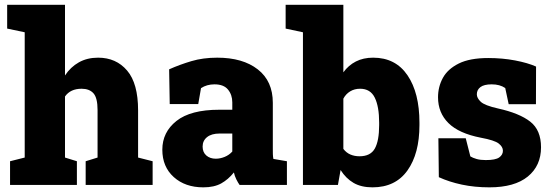

<svg xmlns="http://www.w3.org/2000/svg" viewBox="-20 -782 2336 812"><path d="M22.5 0V-100.1L84.5 -115.7V-645.5L10.3 -661.1V-761.7H254.9V-462.9Q278.3 -498.5 313.5 -518.3Q348.6 -538.1 395 -538.1Q471.2 -538.1 517.6 -483.6Q564 -429.2 564 -315.4V-115.7L625.5 -100.1V0H342.3V-100.1L392.6 -115.7V-316.4Q392.6 -368.2 375.2 -387.5Q357.9 -406.7 325.2 -406.7Q277.8 -406.7 254.9 -374V-115.7L305.2 -100.1V0Z M839.8 10.3Q763.2 10.3 714.8 -33.2Q666.5 -76.7 666.5 -148.9Q666.5 -223.1 726.3 -270.5Q786.1 -317.9 907.2 -317.9H962.4V-349.1Q962.4 -380.9 944.3 -403.1Q926.3 -425.3 887.2 -425.3Q854.5 -425.3 830.1 -409.2L818.4 -341.8H697.8L695.3 -488.8Q740.2 -508.8 789.3 -523.4Q838.4 -538.1 898.9 -538.1Q1006.8 -538.1 1070.3 -488.5Q1133.8 -439 1133.8 -347.2V-152.3Q1133.8 -141.1 1134 -130.4Q1134.3 -119.6 1136.2 -109.9L1193.4 -100.1V0H993.2Q986.8 -8.8 979.5 -23.4Q972.2 -38.1 969.2 -52.7Q945.3 -22.9 915.5 -6.3Q885.7 10.3 839.8 10.3ZM892.6 -110.8Q911.1 -110.8 929.9 -118.4Q948.7 -126 962.4 -141.1V-217.3H909.2Q874.5 -217.3 855.7 -202.1Q836.9 -187 836.9 -162.1Q836.9 -138.2 852.5 -124.5Q868.2 -110.8 892.6 -110.8Z M1555.2 10.3Q1507.8 10.3 1475.3 -8.5Q1442.9 -27.3 1420.4 -63L1409.2 0H1261.2V-645.5L1188 -661.1V-761.7H1432.1V-476.1Q1453.6 -505.9 1485.1 -522Q1516.6 -538.1 1558.1 -538.1Q1652.8 -538.1 1703.4 -463.6Q1753.9 -389.2 1753.9 -263.2V-252.9Q1753.9 -132.3 1703.1 -61Q1652.3 10.3 1555.2 10.3ZM1500.5 -121.1Q1546.9 -121.1 1565.2 -153.8Q1583.5 -186.5 1583.5 -252.9V-263.2Q1583.5 -331.5 1564.9 -369.1Q1546.4 -406.7 1502.9 -406.7Q1479 -406.7 1460.7 -395.5Q1442.4 -384.3 1432.1 -364.7V-152.3Q1444.8 -135.7 1462.2 -128.4Q1479.5 -121.1 1500.5 -121.1Z M2049.8 10.3Q1987.3 10.3 1933.3 -1.2Q1879.4 -12.7 1835.9 -32.7L1834 -197.3H1949.7L1969.2 -120.6Q1979.5 -114.3 1995.6 -109.6Q2011.7 -105 2034.2 -105Q2075.7 -105 2091.3 -116.2Q2106.9 -127.4 2106.9 -144.5Q2106.9 -161.1 2089.1 -175Q2071.3 -189 2013.2 -199.7Q1920.4 -217.8 1876.5 -261.5Q1832.5 -305.2 1832.5 -370.6Q1832.5 -415 1853 -452.6Q1873.5 -490.2 1920.2 -513.4Q1966.8 -536.6 2044.9 -536.6Q2104.5 -536.6 2158.4 -526.4Q2212.4 -516.1 2247.1 -500.5L2246.6 -341.3H2131.3L2116.7 -409.7Q2093.8 -425.3 2059.6 -425.3Q2026.9 -425.3 2011.7 -413.6Q1996.6 -401.9 1996.6 -383.3Q1996.6 -367.2 2013.2 -351.6Q2029.8 -335.9 2086.4 -323.2Q2176.8 -303.2 2222.4 -267.6Q2268.1 -231.9 2268.1 -159.2Q2268.1 -81.1 2212.2 -35.4Q2156.2 10.3 2049.8 10.3Z"/></svg>

Font: Roboto Slab Black
Style: Regular
Weight: 900
Designer: Google
Version: Version 2.000; ttfautohint (v1.8.1.43-b0c9)